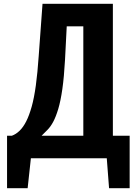

<svg xmlns="http://www.w3.org/2000/svg" viewBox="-20 -830 719 1007"><path d="M17 157V-118H42Q64 -126 83 -144.5Q102 -163 117.5 -193.5Q133 -224 146 -270Q159 -316 168 -382Q177 -448 183 -536L203 -810H572V-118H660V157H552L540 0H142L125 157ZM198 -118H417V-692H330L321 -516Q316 -426 307 -363Q298 -300 285.5 -258.5Q273 -217 259 -191Q245 -165 229 -149Q213 -133 198 -118Z"/></svg>

Font: Oswald SemiBold
Style: Regular
Weight: 600
Designer: Vernon Adams
Foundry: Vernon Adams
Version: Version 4.103;gftools[0.9.33.dev8+g029e19f]